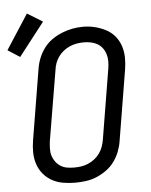

<svg xmlns="http://www.w3.org/2000/svg" viewBox="-77 -881 734 936"><g transform="rotate(-5 290.0 -413.0)"><path d="M253 8Q223 8 194 3Q165 -2 140.5 -15.5Q116 -29 98 -50.5Q80 -72 71 -99Q62 -126 61.5 -155.5Q61 -185 66 -215L123 -560Q127 -586 137 -611.5Q147 -637 163.5 -659.5Q180 -682 203 -698.5Q226 -715 252 -725.5Q278 -736 304 -741Q330 -746 357 -746Q387 -746 415 -739Q443 -732 468 -719Q493 -706 511 -684.5Q529 -663 538 -636Q547 -609 547.5 -579.5Q548 -550 543 -520L486 -175Q482 -149 472 -123.5Q462 -98 445.5 -75.5Q429 -53 406 -36.5Q383 -20 357.5 -9.5Q332 1 305.5 4.5Q279 8 253 8ZM254 -66Q272 -66 289 -68.5Q306 -71 322.5 -78Q339 -85 353.5 -96Q368 -107 379 -122Q390 -137 396 -153.5Q402 -170 405 -187L462 -532Q465 -550 465 -568Q465 -586 460 -602.5Q455 -619 445 -632.5Q435 -646 420.5 -654.5Q406 -663 388.5 -666.5Q371 -670 353 -670Q336 -670 319 -667Q302 -664 285.5 -657Q269 -650 254.5 -638.5Q240 -627 229.5 -612.5Q219 -598 213 -581.5Q207 -565 205 -548L147 -203Q145 -185 144.5 -167Q144 -149 149 -133Q154 -117 164 -103.5Q174 -90 188 -81Q202 -72 219 -69Q236 -66 254 -66ZM39 -626 -20 -664 90 -834 165 -788Z"/></g></svg>

Font: Iosevka Slab Extended
Style: Italic
Weight: 400
Width: 7
Italic angle: -9°
Monospace: yes
Designer: Belleve Invis
Foundry: Belleve Invis
Version: Version 11.1.0; ttfautohint (v1.8.3)